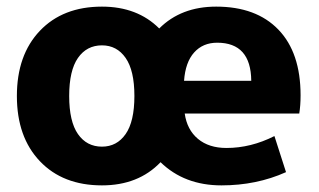

<svg xmlns="http://www.w3.org/2000/svg" viewBox="-20 -550 964 580"><path d="M536 -306H739Q738 -421 636 -421Q593 -421 566.5 -391.5Q540 -362 536 -306ZM538 -207Q545 -158 578 -130.5Q611 -103 664 -103Q738 -103 809 -139L844 -30Q755 10 649 10Q537 10 465 -60Q398 10 288 10Q170 10 100.5 -63Q31 -136 31 -260Q31 -384 100.5 -457Q170 -530 288 -530Q395 -530 461 -464Q527 -530 633 -530Q754 -530 821 -460.5Q888 -391 888 -262Q888 -231 884 -207ZM288 -107Q333 -107 359.5 -145Q386 -183 386 -260Q386 -337 359.5 -375Q333 -413 288 -413Q242 -413 215.5 -375Q189 -337 189 -260Q189 -183 215.5 -145Q242 -107 288 -107Z"/></svg>

Font: M PLUS 1p ExtraBold
Style: Regular
Weight: 800
Version: Version 1.062